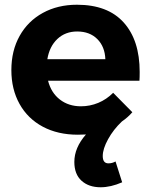

<svg xmlns="http://www.w3.org/2000/svg" viewBox="-20 -563 637 811"><path d="M570 -259Q570 -235 569 -222H183Q196 -171 233 -142.5Q270 -114 322 -114Q360 -114 395 -128.5Q430 -143 458 -171L539 -89Q520 -67 495 -50Q459 -16 436.5 25Q414 66 414 96Q414 127 438 127Q454 127 468 119L496 207Q448 228 405 228Q355 228 324.5 200.5Q294 173 294 121Q294 61 343 5L309 6Q224 6 160.5 -28Q97 -62 62.5 -124Q28 -186 28 -267Q28 -349 63 -411.5Q98 -474 161 -508.5Q224 -543 305 -543Q435 -543 502.5 -468Q570 -393 570 -259ZM425 -313Q423 -366 391 -398Q359 -430 306 -430Q256 -430 222.5 -398.5Q189 -367 180 -313Z"/></svg>

Font: Montserrat SemiBold
Style: Regular
Weight: 600
Designer: Julieta Ulanovsky
Foundry: Julieta Ulanovsky
Version: Version 6.001